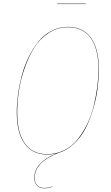

<svg xmlns="http://www.w3.org/2000/svg" viewBox="-20 -837 610 1051"><path d="M449.2 -816.9V-814.9H293V-816.9ZM295.9 1.5Q232.9 27.3 201.4 60.3Q169.9 93.3 169.9 137.2Q169.9 164.1 184.3 178Q198.7 191.9 222.2 191.9Q242.2 191.9 266.1 184.1V186Q242.2 193.8 222.2 193.8Q198.2 193.8 183.1 179.2Q168 164.6 168 137.2Q168 93.8 197.8 61.3Q227.5 28.8 287.1 3.4Q262.7 8.8 237.8 8.8Q157.2 8.8 114.5 -50.8Q71.8 -110.4 71.8 -222.2Q71.8 -269 78.6 -319.6Q85.4 -370.1 99.4 -423.3Q113.3 -476.6 136.5 -523.9Q159.7 -571.3 189.7 -608.6Q219.7 -646 262 -668Q304.2 -689.9 353 -689.9Q434.1 -689.9 477.5 -630.4Q521 -570.8 521 -458Q521 -407.2 514.2 -353.3Q507.3 -299.3 490.2 -240.7Q473.1 -182.1 448.2 -134Q423.3 -85.9 383.8 -49.1Q344.2 -12.2 295.9 1.5ZM74.2 -222.2Q74.2 -110.8 116 -52Q157.7 6.8 237.8 6.8Q289.1 6.8 332.3 -15.1Q375.5 -37.1 405.5 -75Q435.5 -112.8 458.3 -159.7Q481 -206.5 493.7 -259.8Q506.3 -313 512.7 -362.3Q519 -411.6 519 -458Q519 -570.3 476.3 -629.2Q433.6 -688 353 -688Q294.9 -688 246.6 -656.5Q198.2 -625 167.2 -575.7Q136.2 -526.4 114.5 -463.4Q92.8 -400.4 83.5 -339.6Q74.2 -278.8 74.2 -222.2Z"/></svg>

Font: Fira Sans Compressed Two
Style: Italic
Weight: 100
Width: 3
Italic angle: -8°
Designer: Carrois Corporate & Edenspiekermann AG
Foundry: Carrois Corporate GbR & Edenspiekermann AG
Version: Version 4.203;PS 004.203;hotconv 1.0.88;makeotf.lib2.5.64775